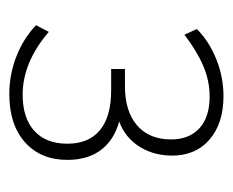

<svg xmlns="http://www.w3.org/2000/svg" viewBox="-62 -766 479 394"><g transform="rotate(90 177.0 -569.5)"><path d="M32.2 -404.3 45.9 -430.7Q108.4 -377 174.8 -377Q222.7 -377 249 -400.9Q275.4 -424.8 275.4 -468.8Q275.4 -512.7 247.6 -535.6Q219.7 -558.6 166 -558.6H122.1V-586.9H157.2Q209 -586.9 237.8 -611.8Q266.6 -636.7 266.6 -681.6Q266.6 -718.8 243.7 -739.7Q220.7 -760.7 178.7 -760.7Q146.5 -760.7 115.7 -747.6Q85 -734.4 51.8 -709L40 -734.4Q65.4 -759.8 102.1 -774.4Q138.7 -789.1 177.7 -789.1Q234.4 -789.1 267.6 -759.8Q300.8 -730.5 299.8 -680.7Q298.8 -640.6 277.8 -611.3Q256.8 -582 220.7 -572.3L217.8 -578.1Q261.7 -569.3 285.2 -541.5Q308.6 -513.7 308.6 -468.8Q308.6 -414.1 272.5 -381.8Q236.3 -349.6 173.8 -349.6Q133.8 -349.6 97.2 -363.8Q60.5 -377.9 32.2 -404.3Z"/></g></svg>

Font: Min Sans VF VF
Style: Regular
Weight: 400
Designer: Jinseong-Kim, NotoSansCJK, Nunito
Foundry: Jinseong-Kim
Version: Version 1.420;Glyphs 3.1.2 (3151)